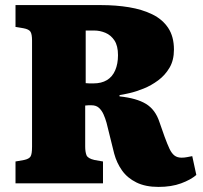

<svg xmlns="http://www.w3.org/2000/svg" viewBox="-20 -721 797 755"><path d="M603 14Q552 14 516.5 -3.5Q481 -21 460 -50.5Q439 -80 429 -117L399 -238Q394 -256 387 -271.5Q380 -287 369 -297Q358 -307 340 -307Q334 -307 327.5 -307Q321 -307 315 -306V-145Q315 -124 320 -111Q325 -98 351 -92L385 -86V0H41V-86L75 -92Q94 -96 100 -105.5Q106 -115 106 -144V-562Q106 -586 100 -596Q94 -606 72 -610L41 -615V-701H377Q436 -701 487.5 -692.5Q539 -684 579 -664.5Q619 -645 641.5 -611Q664 -577 664 -526Q664 -484 646.5 -454.5Q629 -425 602 -405Q575 -385 545.5 -373Q516 -361 490 -355Q464 -349 450 -347V-342Q517 -335 554 -312.5Q591 -290 607 -241L627 -184Q638 -154 646.5 -136Q655 -118 666 -109.5Q677 -101 694 -101Q705 -101 715 -103Q725 -105 736 -107L752 -33Q730 -14 692 0Q654 14 603 14ZM347 -393Q379 -393 400.5 -406Q422 -419 433 -444.5Q444 -470 444 -504Q444 -541 430 -562Q416 -583 394.5 -592Q373 -601 350 -601H317V-394Q325 -393 332.5 -393Q340 -393 347 -393Z"/></svg>

Font: Literata ExtraBold
Style: Regular
Weight: 800
Designer: Latin by Veronika Burian and Jose Scaglione. Greek by Irene Vlachou. Cyrillic by Vera Evstafieva.
Foundry: TypeTogether
Version: Version 3.103;gftools[0.9.29]